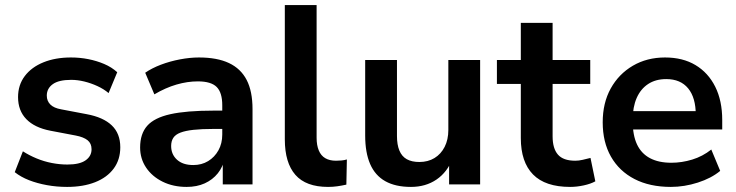

<svg xmlns="http://www.w3.org/2000/svg" viewBox="-20 -725 2894 755"><path d="M244 10Q203 10 164.5 3Q126 -4 94 -16.5Q62 -29 38 -48L70 -130Q95 -114 124 -102Q153 -90 184 -84Q215 -78 245 -78Q293 -78 316.5 -94.5Q340 -111 340 -138Q340 -161 324.5 -173.5Q309 -186 278 -192L178 -211Q116 -223 83.5 -256.5Q51 -290 51 -343Q51 -391 77.5 -426Q104 -461 151 -480Q198 -499 259 -499Q294 -499 327 -492.5Q360 -486 389.5 -473.5Q419 -461 441 -441L407 -359Q388 -375 363 -386.5Q338 -398 311.5 -404.5Q285 -411 260 -411Q211 -411 187.5 -394Q164 -377 164 -349Q164 -328 178 -314Q192 -300 221 -295L321 -276Q386 -264 419.5 -232Q453 -200 453 -146Q453 -97 427 -62Q401 -27 354 -8.5Q307 10 244 10Z M714 10Q661 10 619.5 -10.5Q578 -31 554.5 -66Q531 -101 531 -145Q531 -199 559 -230.5Q587 -262 650 -276Q713 -290 819 -290H869V-218H820Q773 -218 741 -214.5Q709 -211 689.5 -203.5Q670 -196 661.5 -183Q653 -170 653 -151Q653 -118 676 -97Q699 -76 740 -76Q773 -76 798.5 -91.5Q824 -107 839 -134Q854 -161 854 -196V-311Q854 -361 832 -383Q810 -405 758 -405Q717 -405 674 -392.5Q631 -380 587 -354L551 -439Q577 -457 612.5 -470.5Q648 -484 687.5 -491.5Q727 -499 762 -499Q834 -499 880.5 -477Q927 -455 950 -410.5Q973 -366 973 -296V0H856V-104H864Q857 -69 836.5 -43.5Q816 -18 785 -4Q754 10 714 10Z M1270 10Q1183 10 1141.5 -37.5Q1100 -85 1100 -177V-705H1225V-183Q1225 -154 1233.5 -133.5Q1242 -113 1259 -103Q1276 -93 1301 -93Q1312 -93 1323 -94Q1334 -95 1344 -98L1342 1Q1324 5 1306.5 7.5Q1289 10 1270 10Z M1596 10Q1535 10 1495 -12.5Q1455 -35 1435.5 -80Q1416 -125 1416 -192V-489H1541V-190Q1541 -156 1550.5 -133Q1560 -110 1579.5 -99Q1599 -88 1629 -88Q1663 -88 1688.5 -103.5Q1714 -119 1728.5 -147.5Q1743 -176 1743 -214V-489H1868V0H1746V-102H1760Q1739 -48 1696.5 -19Q1654 10 1596 10Z M2222 10Q2124 10 2076 -39Q2028 -88 2028 -182V-395H1934V-489H2028V-635H2153V-489H2301V-395H2153V-189Q2153 -141 2174 -117Q2195 -93 2242 -93Q2256 -93 2271 -96.5Q2286 -100 2302 -104L2321 -12Q2303 -2 2275.5 4Q2248 10 2222 10Z M2618 10Q2535 10 2475 -21Q2415 -52 2382.5 -109Q2350 -166 2350 -244Q2350 -320 2381.5 -377Q2413 -434 2468.5 -466.5Q2524 -499 2595 -499Q2665 -499 2715 -469Q2765 -439 2792.5 -384Q2820 -329 2820 -253V-216H2451V-288H2732L2716 -273Q2716 -341 2686 -377.5Q2656 -414 2600 -414Q2558 -414 2528.5 -394.5Q2499 -375 2483.5 -339.5Q2468 -304 2468 -255V-248Q2468 -193 2485 -157Q2502 -121 2536 -103Q2570 -85 2620 -85Q2661 -85 2702 -97.5Q2743 -110 2777 -137L2812 -53Q2777 -24 2724 -7Q2671 10 2618 10Z"/></svg>

Font: NunitoSans3
Style: Bold
Weight: 700
Designer: Vernon Adams
Foundry: Vernon Adams
Version: Version 3.101;gftools[0.9.27]